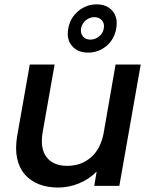

<svg xmlns="http://www.w3.org/2000/svg" viewBox="-20 -844 689 872"><path d="M619.1 -550.8 522 0H408.2L418.9 -64.9Q386.2 -30.8 339.6 -11.5Q293 7.8 244.1 7.8Q195.3 7.8 156.7 -7.3Q118.2 -22.5 92.5 -52Q66.9 -81.5 57.6 -125.5Q48.3 -169.4 58.1 -227.1L115.2 -550.8H228L173.8 -244.1Q161.1 -169.9 191.4 -130.4Q221.7 -90.8 285.2 -90.8Q348.1 -90.8 392.1 -128.4Q436 -166 450.2 -236.8L504.9 -550.8ZM451.2 -714.8Q455.6 -737.3 442.9 -751.7Q430.2 -766.1 408.2 -766.1Q386.7 -766.1 369.6 -751.7Q352.5 -737.3 348.1 -714.8Q344.7 -692.9 356.9 -678.5Q369.1 -664.1 390.1 -664.1Q412.1 -664.1 429.9 -678.5Q447.8 -692.9 451.2 -714.8ZM290 -713.9Q298.8 -763.7 335.7 -793.9Q372.6 -824.2 418.9 -824.2Q465.8 -824.2 491.2 -793.9Q516.6 -763.7 507.8 -713.9Q499 -664.6 462.9 -634.8Q426.8 -605 379.9 -605Q333.5 -605 307.4 -635Q281.2 -665 290 -713.9Z"/></svg>

Font: Poppins Medium
Style: Italic
Weight: 500
Italic angle: -10°
Designer: Ninad Kale (Devanagari), Jonny Pinhorn (Latin)
Foundry: Indian Type Foundry
Version: Version 3.200;PS 1.000;hotconv 16.6.54;makeotf.lib2.5.65590